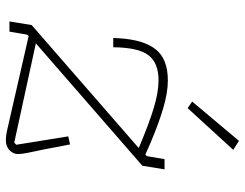

<svg xmlns="http://www.w3.org/2000/svg" viewBox="-108 -696 817 640"><g transform="rotate(90 300.0 -376.5)"><path d="M448 12Q435 12 420.5 9Q406 6 385 1L101 -64L96 -59L86 0H52L64 -74L474 -431Q391 -466 339 -481.5Q287 -497 248 -497Q191 -497 165 -464Q139 -431 138 -346H107L108 -365Q113 -447 145 -487.5Q177 -528 249 -528Q289 -528 341.5 -512.5Q394 -497 457 -470L496 -453L501 -458L511 -517H545L533 -443L125 -88L456 -16L463 -23L435 -196L462 -202L479 -113Q486 -81 490 -60.5Q494 -40 494 -28Q494 -13 481.5 -0.5Q469 12 448 12ZM341 -594 319 -609 450 -765 480 -746Z"/></g></svg>

Font: IBM Plex Mono ExtraLight
Style: Italic
Weight: 200
Italic angle: -9°
Monospace: yes
Designer: Mike Abbink, Paul van der Laan, Pieter van Rosmalen
Foundry: Bold Monday
Version: Version 2.3